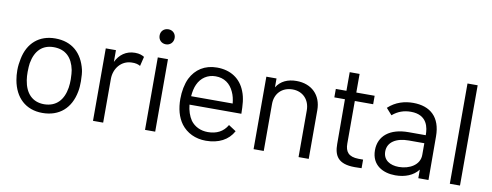

<svg xmlns="http://www.w3.org/2000/svg" viewBox="-61 -1011 3383 1320"><g transform="rotate(10 1631.0 -351.0)"><path d="M271 7C390 7 467 -63 489 -180C494 -203 495 -230 495 -254C495 -285 492 -318 488 -334C461 -446 388 -513 271 -513C159 -513 82 -446 60 -333C55 -309 51 -281 51 -253C51 -230 53 -205 57 -184C78 -66 154 7 271 7ZM273 -54C190 -54 141 -107 127 -196C124 -214 123 -234 123 -254C123 -278 125 -302 127 -315C143 -405 193 -452 271 -452C354 -452 402 -403 419 -319C421 -308 424 -280 424 -254C424 -236 423 -214 420 -196C406 -109 358 -55 273 -54Z M828 -511C765 -511 720 -476 695 -424V-506H624V0H695V-305C695 -379 745 -439 815 -441C842 -443 865 -436 877 -428L893 -494C878 -503 860 -511 828 -511Z M1026 -605C1055 -605 1078 -627 1078 -658C1078 -688 1056 -710 1026 -710C995 -710 973 -688 973 -658C973 -627 995 -605 1026 -605ZM987 -1H1058V-507H987Z M1414 -61C1363 -61 1321 -82 1294 -118C1274 -148 1262 -184 1258 -225H1620C1619 -285 1617 -333 1598 -380C1566 -463 1496 -509 1401 -509C1316 -509 1253 -468 1218 -398C1199 -358 1189 -306 1189 -253C1189 -186 1204 -127 1238 -81C1277 -30 1337 0 1411 0C1500 0 1567 -35 1602 -100L1550 -134C1522 -85 1476 -61 1414 -61ZM1402 -448C1462 -448 1505 -417 1529 -363C1540 -340 1546 -314 1549 -284H1259C1261 -314 1268 -346 1278 -367C1301 -418 1346 -448 1402 -448Z M1955 -513C1894 -513 1845 -491 1816 -444V-506H1745V0H1816V-328C1816 -401 1865 -451 1939 -451C2010 -451 2059 -400 2059 -326V0H2130V-340C2130 -445 2061 -513 1955 -513Z M2501 -447V-506H2373V-636H2304V-506H2230V-447H2304L2305 -135C2305 -55 2333 1 2451 1C2464 1 2478 1 2499 0V-60H2467C2396 -61 2373 -94 2373 -150V-447Z M2966 0 2965 -304C2965 -438 2891 -504 2771 -504C2712 -504 2649 -487 2598 -439L2638 -394C2676 -427 2719 -441 2766 -441C2884 -441 2894 -348 2894 -303V-300H2774C2644 -300 2568 -238 2568 -138C2568 -33 2650 8 2735 8C2803 8 2861 -15 2895 -60V0ZM2894 -162C2894 -92 2823 -53 2749 -53C2688 -53 2639 -81 2639 -142C2639 -207 2698 -244 2785 -244H2894Z M3115 0H3186V-700H3115Z"/></g></svg>

Font: Arthouse Owned
Style: Regular
Weight: 400
Designer: Jeremy Tribby
Foundry: Tribby Type
Version: Version 1.000;PS 001.000;hotconv 1.0.88;makeotf.lib2.5.64775